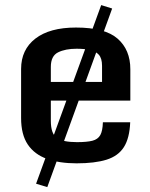

<svg xmlns="http://www.w3.org/2000/svg" viewBox="-20 -643 599 769"><path d="M124.5 92.8 385.3 -622.6 429.2 -608.9 169.4 106.4ZM64.5 -170.4V-366.7Q64.5 -444.3 121.8 -488.5Q179.2 -532.7 284.2 -532.7Q400.4 -532.7 451.2 -488Q502 -443.4 502 -365.7V-240.2H183.6V-159.2Q183.6 -106.9 208 -90.3Q232.4 -73.7 288.1 -73.7Q328.1 -73.7 350.1 -79.3Q372.1 -85 381.6 -101.8Q391.1 -118.7 392.1 -153.3H501.5Q499 -89.8 476.3 -54Q453.6 -18.1 406.7 -3.4Q359.9 11.2 286.6 11.2Q218.3 11.2 168.2 -6.6Q118.2 -24.4 91.3 -64.2Q64.5 -104 64.5 -170.4ZM388.7 -314.9V-379.4Q388.7 -409.7 375.5 -424.1Q362.3 -438.5 339.4 -443.1Q316.4 -447.8 286.6 -447.8Q241.7 -447.8 212.6 -433.3Q183.6 -418.9 183.6 -375V-314.9Z"/></svg>

Font: Monda SemiBold
Style: Regular
Weight: 600
Designer: Vernon Adams
Foundry: Vernon Adams
Version: Version 2.200